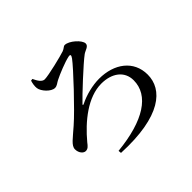

<svg xmlns="http://www.w3.org/2000/svg" viewBox="-168 -1028 1336 1336"><g transform="rotate(-45 500.0 -360.0)"><path d="M271 -757C285 -726 304 -694 330 -694C368 -694 522 -732 556 -744C578 -752 584 -765 597 -765C639 -765 708 -703 708 -669C708 -642 672 -637 651 -622C601 -586 431 -427 395 -388C387 -380 391 -377 400 -381C459 -411 536 -430 600 -430C748 -430 860 -349 860 -211C860 -66 723 61 343 43L341 21C613 -6 763 -104 763 -252C763 -342 690 -395 587 -395C454 -395 324 -289 229 -175C213 -154 201 -139 179 -139C158 -139 134 -164 134 -201C134 -238 179 -266 244 -324C325 -394 530 -612 567 -663C582 -684 580 -694 556 -688C517 -680 432 -646 391 -625C374 -617 360 -601 338 -601C301 -601 252 -655 248 -690C245 -710 250 -736 256 -755Z"/></g></svg>

Font: Noto Serif CJK HK SemiBold
Style: Regular
Weight: 600
Designer: Ryoko NISHIZUKA 西塚涼子 (kana & ideographs); Frank Grießhammer (Latin, Greek & Cyrillic); Wenlong ZHANG 张文龙 (bopomofo); San
Foundry: Adobe
Version: Version 2.001;hotconv 1.1.0;makeotfexe 2.6.0